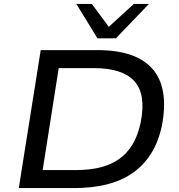

<svg xmlns="http://www.w3.org/2000/svg" viewBox="-20 -961 917 981"><path d="M76 0 188 -705H477Q677 -705 760.5 -607.5Q844 -510 807 -318Q789 -234 750 -173.5Q711 -113 654 -74.5Q597 -36 522.5 -18Q448 0 358 0ZM198 -92H368Q435 -92 489.5 -105Q544 -118 586 -146.5Q628 -175 656.5 -222Q685 -269 699 -336Q727 -480 666.5 -546.5Q606 -613 459 -613H280ZM478 -765 370 -941H449L536 -824L664 -941H741L572 -765Z"/></svg>

Font: Nunito Sans 7pt SemiExpanded Medium
Style: Italic
Weight: 500
Width: 6
Italic angle: -9°
Designer: Vernon Adams
Foundry: Vernon Adams
Version: Version 3.101;gftools[0.9.27]